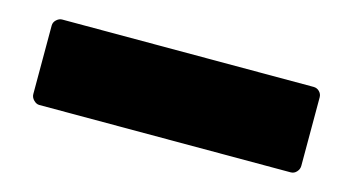

<svg xmlns="http://www.w3.org/2000/svg" viewBox="-37 -14 702 382"><g transform="rotate(15 314.5 177.0)"><path d="M38 247V106Q38 99 43.5 94Q49 89 55 89H573Q580 89 585 94Q590 99 590 106V247Q590 254 585 259.5Q580 265 573 265H55Q49 265 43.5 259.5Q38 254 38 247Z"/></g></svg>

Font: LINE Seed JP_TTF ExtraBold
Style: Regular
Weight: 800
Designer: LY Corporation & Fontrix & Fontworks
Version: Version 1.015